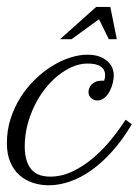

<svg xmlns="http://www.w3.org/2000/svg" viewBox="-30 -533 406 563"><path d="M275.4 -296.4Q278.3 -304.2 278.3 -313Q278.3 -328.6 265.9 -337.6Q253.4 -346.7 226.6 -346.7Q204.6 -346.7 182.4 -337.2Q160.2 -327.6 139.6 -311Q119.1 -294.4 101.3 -271.5Q83.5 -248.5 70.6 -221.7Q57.6 -194.8 50 -164.8Q42.5 -134.8 42.5 -104.5Q42.5 -80.1 47.9 -63Q53.2 -45.9 63 -35.2Q72.8 -24.4 86.4 -19.8Q100.1 -15.1 117.2 -15.1Q150.9 -15.1 182.6 -30.3Q214.4 -45.4 242.9 -69.6Q271.5 -93.8 295.7 -123.5Q319.8 -153.3 338.4 -182.1L356.4 -168.5Q330.1 -124 300.3 -90.6Q270.5 -57.1 239.3 -34.7Q208 -12.2 175.8 -1Q143.6 10.3 112.8 10.3Q88.4 10.3 66.2 2.9Q43.9 -4.4 27.1 -19.3Q10.3 -34.2 0.2 -57.6Q-9.8 -81.1 -9.8 -113.3Q-9.8 -151.4 1.2 -185.3Q12.2 -219.2 30.5 -248Q48.8 -276.9 72.8 -300Q96.7 -323.2 122.8 -339.4Q148.9 -355.5 175.5 -364Q202.1 -372.6 225.6 -372.6Q249.5 -372.6 264.6 -366Q279.8 -359.4 288.6 -350.1Q297.4 -340.8 300.5 -330.6Q303.7 -320.3 303.7 -313Q303.7 -301.3 300.3 -288.1Q296.9 -274.9 290.8 -263.9Q284.7 -252.9 275.6 -245.6Q266.6 -238.3 255.9 -238.3Q245.1 -238.3 237.3 -245.4Q229.5 -252.4 229.5 -263.2Q229.5 -263.7 230.2 -269Q231 -274.4 234.9 -280.5Q238.8 -286.6 246.8 -291.5Q254.9 -296.4 269.5 -296.4H275.4ZM289.1 -418 260.3 -476.6 179.7 -418H146L252 -512.7H293.5L312.5 -418Z"/></svg>

Font: Parisienne
Style: Regular
Weight: 400
Designer: Astigmatic (AOETI)
Foundry: Astigmatic (AOETI)
Version: Version 1.000